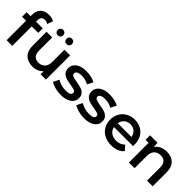

<svg xmlns="http://www.w3.org/2000/svg" viewBox="203 -1869 2997 2997"><g transform="rotate(45 1701.0 -371.0)"><path d="M220 -562V-530H367V-430H224V0H99V-430H11V-530H99V-564Q99 -650 149 -699.5Q199 -749 290 -749Q362 -749 403 -720L368 -626Q336 -648 299 -648Q220 -648 220 -562Z M968 -534V0H849V-68Q819 -32 774 -12.5Q729 7 677 7Q570 7 508.5 -52.5Q447 -112 447 -229V-534H572V-246Q572 -174 604.5 -138.5Q637 -103 697 -103Q764 -103 803.5 -144.5Q843 -186 843 -264V-534ZM550 -678Q550 -705 567 -722Q584 -739 610 -739Q636 -739 653 -722Q670 -705 670 -678Q670 -652 653 -635Q636 -618 610 -618Q584 -618 567 -635Q550 -652 550 -678ZM744 -678Q744 -705 761 -722Q778 -739 804 -739Q830 -739 847 -722Q864 -705 864 -678Q864 -652 847 -635Q830 -618 804 -618Q778 -618 761 -635Q744 -652 744 -678Z M1071 -53 1119 -148Q1155 -124 1205.5 -109.5Q1256 -95 1305 -95Q1417 -95 1417 -154Q1417 -182 1388.5 -193Q1360 -204 1297 -214Q1231 -224 1189.5 -237Q1148 -250 1117.5 -282.5Q1087 -315 1087 -373Q1087 -449 1150.5 -494.5Q1214 -540 1322 -540Q1377 -540 1432 -527.5Q1487 -515 1522 -494L1474 -399Q1406 -439 1321 -439Q1266 -439 1237.5 -422.5Q1209 -406 1209 -379Q1209 -349 1239.5 -336.5Q1270 -324 1334 -313Q1398 -303 1439 -290Q1480 -277 1509.5 -246Q1539 -215 1539 -158Q1539 -83 1474 -38Q1409 7 1297 7Q1232 7 1170 -10Q1108 -27 1071 -53Z M1586 -53 1634 -148Q1670 -124 1720.5 -109.5Q1771 -95 1820 -95Q1932 -95 1932 -154Q1932 -182 1903.5 -193Q1875 -204 1812 -214Q1746 -224 1704.5 -237Q1663 -250 1632.5 -282.5Q1602 -315 1602 -373Q1602 -449 1665.5 -494.5Q1729 -540 1837 -540Q1892 -540 1947 -527.5Q2002 -515 2037 -494L1989 -399Q1921 -439 1836 -439Q1781 -439 1752.5 -422.5Q1724 -406 1724 -379Q1724 -349 1754.5 -336.5Q1785 -324 1849 -313Q1913 -303 1954 -290Q1995 -277 2024.5 -246Q2054 -215 2054 -158Q2054 -83 1989 -38Q1924 7 1812 7Q1747 7 1685 -10Q1623 -27 1586 -53Z M2662 -227H2243Q2254 -168 2300.5 -133.5Q2347 -99 2416 -99Q2504 -99 2561 -157L2628 -80Q2592 -37 2537 -15Q2482 7 2413 7Q2325 7 2258 -28Q2191 -63 2154.5 -125.5Q2118 -188 2118 -267Q2118 -345 2153.5 -407.5Q2189 -470 2252 -505Q2315 -540 2394 -540Q2472 -540 2533.5 -505.5Q2595 -471 2629.5 -408.5Q2664 -346 2664 -264Q2664 -251 2662 -227ZM2242 -310H2545Q2537 -368 2496 -404Q2455 -440 2394 -440Q2334 -440 2292.5 -404.5Q2251 -369 2242 -310Z M3324 -306V0H3199V-290Q3199 -360 3166 -395.5Q3133 -431 3072 -431Q3003 -431 2963.5 -389.5Q2924 -348 2924 -270V0H2799V-434H2732V-534H2897L2904 -446Q2932 -491 2983.5 -515.5Q3035 -540 3101 -540Q3202 -540 3263 -481Q3324 -422 3324 -306Z"/></g></svg>

Font: mBank SemiBold
Style: Regular
Weight: 600
Designer: Julieta Ulanovsky
Foundry: Julieta Ulanovsky
Version: Version 7.200